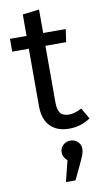

<svg xmlns="http://www.w3.org/2000/svg" viewBox="-103 -704 567 1048"><g transform="rotate(-10 180.5 -180.5)"><path d="M361 -24Q309 12 243 12Q176 12 138.5 -26.5Q101 -65 101 -138V-456H9V-527H101V-646L193 -657V-527H318L308 -456H193V-142Q193 -101 207.5 -82.5Q222 -64 256 -64Q287 -64 326 -85ZM294 133Q294 146 288.5 162Q283 178 268 210L227 296H174L203 180Q179 159 179 133Q179 109 196 93Q213 77 237 77Q261 77 277.5 93Q294 109 294 133Z"/></g></svg>

Font: FiraGO
Style: Regular
Weight: 400
Designer: bBox Type
Foundry: bBox Type GmbH
Version: Version 1.001;April 20, 2020;FontCreator 12.0.0.2555 64-bit